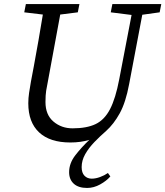

<svg xmlns="http://www.w3.org/2000/svg" viewBox="-20 -690 818 950"><path d="M528 -629 536 -670H778L770 -629L684 -617L619 -274Q602 -183 572.5 -129.5Q543 -76 505 -42Q475 -16 447 13Q419 42 401.5 73Q384 104 384 137Q384 165 398 179.5Q412 194 434 194Q453 194 475 186Q497 178 514 166L526 183Q507 205 475.5 222.5Q444 240 411 240Q368 240 345 219Q322 198 322 162Q322 118 352.5 78.5Q383 39 422 2Q380 15 328 15Q227 15 173.5 -35Q120 -85 120 -179Q120 -204 124 -231Q128 -258 133 -286L147 -360Q171 -489 192 -618L100 -629L108 -670H373L365 -629L278 -618L216 -282Q212 -263 208.5 -241.5Q205 -220 205 -185Q205 -122 244.5 -88.5Q284 -55 339 -55Q409 -55 453 -76Q497 -97 524.5 -150Q552 -203 570 -298L631 -616Z"/></svg>

Font: Source Serif Pro
Style: Italic
Weight: 400
Italic angle: -12°
Designer: Frank Grießhammer
Foundry: Adobe Systems Incorporated
Version: Version 3.001;hotconv 1.0.111;makeotfexe 2.5.65597